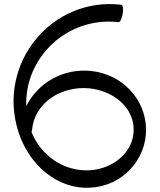

<svg xmlns="http://www.w3.org/2000/svg" viewBox="-20 -865 774 928"><path d="M567 -842C230 -882 -35 -558 68 -231C118 -71 255 52 418 42C569 34 687 -90 686 -240C684 -388 568 -507 420 -522C286 -536 163 -465 107 -352C98 -585 303 -786 553 -758C560 -757 569 -775 573 -798C577 -821 574 -841 567 -842ZM135 -237C146 -368 276 -451 412 -438C526 -426 625 -349 626 -240C627 -130 528 -49 414 -42C289 -35 177 -113 132 -228C134 -231 135 -234 135 -237Z"/></svg>

Font: Nupuram Expanded Light
Style: Regular
Weight: 300
Width: 7
Designer: Santhosh Thottingal (santhosh.thottingal@gmail.com)
Foundry: SMC
Version: Version 1.000